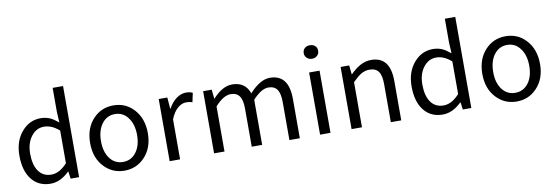

<svg xmlns="http://www.w3.org/2000/svg" viewBox="-57 -1189 4658 1613"><g transform="rotate(-10 2271.5 -382.0)"><path d="M270.5 12.7Q169.9 12.7 111.3 -59.6Q51.8 -133.8 51.8 -264.6Q51.8 -389.6 121.1 -468.8Q186.5 -543.9 281.2 -543.9Q325.2 -543.9 362.3 -527.3Q391.6 -513.7 430.7 -481.4L425.8 -573.2V-777.3H514.6V-388.7V0H442.4L433.6 -62.5H431.6Q354.5 12.7 270.5 12.7ZM290 -61.5Q360.4 -61.5 425.8 -134.8V-273.4V-413.1Q363.3 -468.8 296.9 -468.8Q231.4 -468.8 188.5 -413.1Q143.6 -355.5 143.6 -265.6Q143.6 -168.9 181.6 -115.2Q219.7 -61.5 290 -61.5Z M901.4 12.7Q798.8 12.7 729.5 -60.5Q655.3 -137.7 655.3 -265.1Q655.3 -392.6 729.5 -470.7Q798.8 -543.9 901.4 -543.9Q1004.9 -543.9 1073.2 -470.7Q1147.5 -391.6 1147.5 -264.6Q1147.5 -137.7 1073.2 -60.5Q1003.9 12.7 901.4 12.7ZM901.4 -61.5Q970.7 -61.5 1013.2 -117.2Q1055.7 -172.9 1055.7 -264.6Q1055.7 -356.4 1012.7 -413.1Q971.7 -469.7 901.4 -469.7Q833 -469.7 790.5 -413.1Q748 -356.4 748 -264.6Q748 -172.9 790 -117.2Q832 -61.5 901.4 -61.5Z M1287.1 0V-264.6V-530.3H1360.4L1368.2 -433.6H1371.1Q1399.4 -485.4 1437.5 -513.7Q1477.5 -543.9 1521.5 -543.9Q1555.7 -543.9 1578.1 -532.2L1561.5 -454.1Q1539.1 -462.9 1509.8 -462.9Q1472.7 -462.9 1439.5 -435.5Q1400.4 -404.3 1376 -340.8V0Z M1666 0V-264.6V-530.3H1739.3L1747.1 -453.1H1750Q1832 -543.9 1915 -543.9Q2026.4 -543.9 2061.5 -442.4Q2154.3 -543.9 2236.3 -543.9Q2397.5 -543.9 2397.5 -335.9V0H2308.6V-324.2Q2308.6 -398.4 2284.7 -432.1Q2260.7 -465.8 2210 -465.8Q2150.4 -465.8 2076.2 -384.8V0H1987.3V-324.2Q1987.3 -398.4 1963.4 -432.1Q1939.5 -465.8 1888.7 -465.8Q1827.1 -465.8 1754.9 -384.8V0Z M2570.3 0V-530.3H2659.2V-264.6V0ZM2615.2 -639.6Q2588.9 -639.6 2571.3 -656.2Q2553.7 -672.9 2553.7 -697.3Q2553.7 -723.6 2570.8 -739.3Q2587.9 -754.9 2615.2 -754.9Q2642.6 -754.9 2659.7 -739.3Q2676.8 -723.6 2676.8 -697.3Q2676.8 -671.9 2659.2 -656.2Q2642.6 -639.6 2615.2 -639.6Z M2838.9 0V-264.6V-530.3H2912.1L2919.9 -454.1H2922.9Q2966.8 -497.1 3003.9 -517.6Q3050.8 -543.9 3100.6 -543.9Q3262.7 -543.9 3262.7 -335.9V0H3173.8V-324.2Q3173.8 -398.4 3149.9 -432.1Q3126 -465.8 3073.2 -465.8Q3034.2 -465.8 3000 -445.3Q2971.7 -428.7 2927.7 -384.8V0Z M3616.2 12.7Q3515.6 12.7 3457 -59.6Q3397.5 -133.8 3397.5 -264.6Q3397.5 -389.6 3466.8 -468.8Q3532.2 -543.9 3627 -543.9Q3670.9 -543.9 3708 -527.3Q3737.3 -513.7 3776.4 -481.4L3771.5 -573.2V-777.3H3860.4V-388.7V0H3788.1L3779.3 -62.5H3777.3Q3700.2 12.7 3616.2 12.7ZM3635.7 -61.5Q3706.1 -61.5 3771.5 -134.8V-273.4V-413.1Q3709 -468.8 3642.6 -468.8Q3577.1 -468.8 3534.2 -413.1Q3489.3 -355.5 3489.3 -265.6Q3489.3 -168.9 3527.3 -115.2Q3565.4 -61.5 3635.7 -61.5Z M4247.1 12.7Q4144.5 12.7 4075.2 -60.5Q4001 -137.7 4001 -265.1Q4001 -392.6 4075.2 -470.7Q4144.5 -543.9 4247.1 -543.9Q4350.6 -543.9 4418.9 -470.7Q4493.2 -391.6 4493.2 -264.6Q4493.2 -137.7 4418.9 -60.5Q4349.6 12.7 4247.1 12.7ZM4247.1 -61.5Q4316.4 -61.5 4358.9 -117.2Q4401.4 -172.9 4401.4 -264.6Q4401.4 -356.4 4358.4 -413.1Q4317.4 -469.7 4247.1 -469.7Q4178.7 -469.7 4136.2 -413.1Q4093.8 -356.4 4093.8 -264.6Q4093.8 -172.9 4135.7 -117.2Q4177.7 -61.5 4247.1 -61.5Z"/></g></svg>

Font: Bpmf GenSeki Gothic R
Style: R
Weight: 400
Foundry: But Ko
Version: Version 1.320